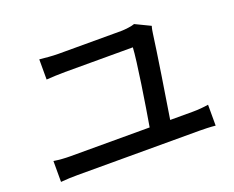

<svg xmlns="http://www.w3.org/2000/svg" viewBox="-105 -863 1209 993"><g transform="rotate(-20 500.0 -367.0)"><path d="M76 -163V-48C108 -51 140 -52 168 -52H840C861 -52 900 -51 927 -48V-163C902 -159 872 -156 840 -156H716C734 -266 773 -515 785 -607C786 -615 789 -634 793 -646L710 -686C696 -680 657 -675 635 -675C568 -675 344 -675 289 -675C256 -675 218 -679 187 -682V-571C220 -573 252 -575 290 -575C344 -575 580 -575 663 -575C660 -507 622 -265 603 -156H168C139 -156 106 -158 76 -163Z"/></g></svg>

Font: Noto Sans TC Medium
Style: Regular
Weight: 500
Designer: Ryoko NISHIZUKA 西塚涼子 (kana, bopomofo & ideographs); Paul D. Hunt (Latin, Greek & Cyrillic); Sandoll Communications 산돌커뮤니
Foundry: Adobe
Version: Version 2.004;hotconv 1.0.118;makeotfexe 2.5.65603